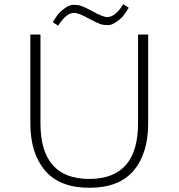

<svg xmlns="http://www.w3.org/2000/svg" viewBox="-20 -879 847 911"><path d="M124 -294V-715H172V-294Q172 -30 403.5 -30Q635 -30 635 -294V-715H683V-294Q683 -151 614 -69.5Q545 12 404 12Q263 12 193.5 -70Q124 -152 124 -294ZM332 -818Q294 -818 256 -757L230 -774Q244 -796 254.5 -810Q265 -824 287.5 -840Q310 -856 326.5 -856Q343 -856 352 -854.5Q361 -853 371.5 -848.5Q382 -844 386.5 -842Q391 -840 404.5 -833Q418 -826 420 -825Q468 -798 489 -798Q527 -798 565 -859L591 -842Q577 -820 566.5 -806Q556 -792 533.5 -776Q511 -760 494.5 -760Q478 -760 469 -761.5Q460 -763 449.5 -767.5Q439 -772 434.5 -774Q430 -776 416.5 -783Q403 -790 401 -791Q353 -818 332 -818Z"/></svg>

Font: Julius Sans One
Style: Regular
Weight: 400
Designer: Luciano Vergara
Foundry: LatinoType
Version: Version 1.001